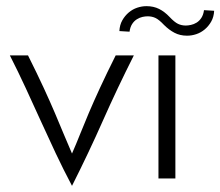

<svg xmlns="http://www.w3.org/2000/svg" viewBox="-20 -580 716 624"><path d="M214 24Q186 -29 161 -82Q136 -135 112 -188Q88 -241 63.5 -294Q39 -347 12 -400H71Q101 -340 122 -294.5Q143 -249 158.5 -212.5Q174 -176 187 -144.5Q200 -113 214 -81Q228 -113 240.5 -144.5Q253 -176 268.5 -212.5Q284 -249 305 -294.5Q326 -340 356 -400H415Q361 -293 314.5 -188Q268 -83 214 24Z M550 0H495V-400H550ZM513 -499Q497 -516 485.5 -521.5Q474 -527 460 -527Q452 -527 443 -525Q434 -523 425 -517.5Q416 -512 409.5 -502Q403 -492 401 -477L368 -479Q369 -499 377.5 -514Q386 -529 398.5 -539.5Q411 -550 426 -555Q441 -560 456 -560Q479 -560 497 -551Q515 -542 531 -525Q547 -508 558.5 -502.5Q570 -497 584 -497Q591 -497 600.5 -499Q610 -501 619 -506.5Q628 -512 634.5 -522Q641 -532 643 -547L676 -545Q675 -525 666.5 -510Q658 -495 645.5 -484.5Q633 -474 618 -469Q603 -464 588 -464Q565 -464 547 -473.5Q529 -483 513 -499Z"/></svg>

Font: Josefin Sans
Style: Regular
Weight: 400
Designer: Santiago Orozco
Foundry: Typemade
Version: Version 1.0